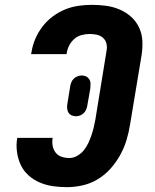

<svg xmlns="http://www.w3.org/2000/svg" viewBox="-20 -763 640 791"><path d="M256 8Q226 8 198 4Q170 0 144 -11Q118 -22 97.5 -40.5Q77 -59 65.5 -83.5Q54 -108 50 -137Q46 -166 51 -195H197Q194 -178 197 -162Q200 -146 209.5 -134Q219 -122 234 -117Q249 -112 266 -112Q282 -112 298 -121Q314 -130 325 -143.5Q336 -157 343.5 -173Q351 -189 356.5 -205Q362 -221 366 -237.5Q370 -254 373 -271L419 -554Q422 -569 418.5 -583.5Q415 -598 404 -607.5Q393 -617 378.5 -620Q364 -623 349 -623Q333 -623 316 -618.5Q299 -614 286 -602.5Q273 -591 265 -575.5Q257 -560 255 -544L254 -540H108L110 -549Q114 -576 125.5 -603Q137 -630 155 -653.5Q173 -677 197 -695Q221 -713 248 -724Q275 -735 303 -739Q331 -743 359 -743Q389 -743 418 -739Q447 -735 473.5 -723.5Q500 -712 520.5 -693.5Q541 -675 553 -649.5Q565 -624 566.5 -594.5Q568 -565 563 -534L516 -251Q511 -219 501.5 -187Q492 -155 475.5 -125Q459 -95 436 -69Q413 -43 383.5 -25Q354 -7 321 0.5Q288 8 256 8ZM293 -284Q283 -284 274.5 -288Q266 -292 261.5 -300Q257 -308 256.5 -318Q256 -328 258 -338L269 -406Q270 -414 273.5 -423Q277 -432 283.5 -438.5Q290 -445 299 -448.5Q308 -452 317 -452Q327 -452 335 -448Q343 -444 348 -436Q353 -428 353 -418Q353 -408 352 -398L340 -330Q339 -322 335.5 -313Q332 -304 325.5 -297.5Q319 -291 310.5 -287.5Q302 -284 293 -284Z"/></svg>

Font: Iosevka Aile Heavy Oblique
Style: Regular
Weight: 900
Italic angle: -9°
Designer: Belleve Invis
Foundry: Belleve Invis
Version: Version 31.1.0; ttfautohint (v1.8.4)